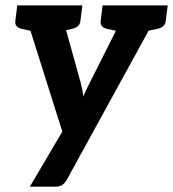

<svg xmlns="http://www.w3.org/2000/svg" viewBox="-20 -534 651 722"><path d="M92.2 168 214.3 -39.1 64.5 -513.8H175.7Q191.1 -513.8 198.8 -506.7Q206.5 -499.6 209.1 -490.3L282.8 -225.4Q286 -213.3 289.1 -199.1Q292.1 -185 293.1 -171.1Q295.6 -177.4 300.5 -187.8Q305.5 -198.3 310.8 -209.2Q316 -220.1 319.3 -226.4L452.2 -490.3Q456.8 -500 467.7 -506.9Q478.5 -513.8 489.3 -513.8H591.1L231.5 141.5Q224.2 154.3 214.7 161.2Q205.3 168 186.7 168ZM156.8 -481.4 160.9 -513.8H235.4L231.2 -481.4ZM433.2 -481.4 437.3 -513.8H511.8L507.6 -481.4ZM144.2 -513.8 119 -413.1 63.1 -425.1Q49.6 -428.2 42.9 -435.2Q36.2 -442.2 37.7 -455.7L45 -513.8ZM289.7 -513.8 282.4 -455.7Q280.8 -442.2 272.3 -435.2Q263.8 -428.2 249.6 -425.1L190.8 -413.1L190.5 -513.8ZM465.1 -513.8 439.9 -413.1 384 -425.1Q370.5 -428.2 363.8 -435.2Q357.1 -442.2 358.6 -455.7L365.9 -513.8ZM610.6 -513.8 603.3 -455.7Q601.7 -442.2 593.2 -435.2Q584.7 -428.2 570.5 -425.1L511.7 -413.1L511.4 -513.8Z"/></svg>

Font: Aleo
Style: Italic
Weight: 400
Italic angle: -7°
Designer: Alessio Laiso
Foundry: Alessio Laiso
Version: Version 2.001;gftools[0.9.29]